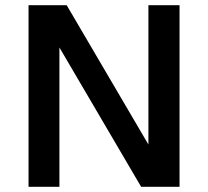

<svg xmlns="http://www.w3.org/2000/svg" viewBox="-20 -720 802 740"><path d="M552 -700H672V0H524L209 -537V0H90V-700H237L552 -163Z"/></svg>

Font: Fivo Sans Med
Style: Regular
Weight: 450
Designer: Alexander Slobzheninov
Foundry: Alexander Slobzheninov
Version: 1.0